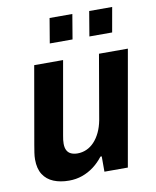

<svg xmlns="http://www.w3.org/2000/svg" viewBox="-83 -788 703 864"><g transform="rotate(-10 268.5 -356.0)"><path d="M163 12Q123 12 92.5 -0.5Q62 -13 45 -39.5Q28 -66 28 -108Q28 -123 30.5 -139Q33 -155 36 -173L98 -527H230L171 -192Q169 -182 168 -173Q167 -164 167 -156Q167 -137 173.5 -125Q180 -113 192.5 -107.5Q205 -102 222 -102Q243 -102 262.5 -110.5Q282 -119 298 -136Q314 -153 325.5 -177Q337 -201 343 -232L394 -527H526L433 0H326V-70H320Q301 -45 276.5 -26.5Q252 -8 223.5 2Q195 12 163 12ZM184 -611 203 -724H307L288 -611ZM365 -611 384 -724H489L469 -611Z"/></g></svg>

Font: Archivo SemiCondensed
Style: Bold Italic
Weight: 700
Width: 4
Italic angle: -10°
Designer: Hector Gatti
Foundry: Omnibus-Type
Version: Version 2.001